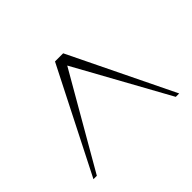

<svg xmlns="http://www.w3.org/2000/svg" viewBox="-127 -657 798 798"><g transform="rotate(45 272.0 -258.0)"><path d="M50 -287 509 -510V-490L98 -263L509 -26V-6L50 -239Z"/></g></svg>

Font: Moderustic Light
Style: Regular
Weight: 300
Designer: Tural Alisoy
Foundry: TAFT Foundry
Version: Version 2.120